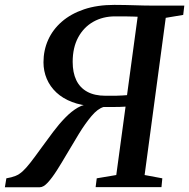

<svg xmlns="http://www.w3.org/2000/svg" viewBox="-54 -766 774 786"><path d="M-34 0.5 -28 -36Q-6.5 -39.5 9.2 -45.8Q25 -52 39.5 -65.5Q54 -79 72 -102.2Q90 -125.5 117 -163Q139.5 -194 163.5 -226Q187.5 -258 213 -284.2Q238.5 -310.5 265 -325.8Q291.5 -341 318.5 -339L327.5 -331.5Q278.5 -334 240.8 -348.5Q203 -363 177 -387.2Q151 -411.5 137.5 -443.2Q124 -475 124 -511Q124 -560 143 -602.5Q162 -645 199 -677.2Q236 -709.5 290 -727.8Q344 -746 414 -746Q438.5 -746 458.5 -745.5Q478.5 -745 496.5 -744.5Q514.5 -744 533.2 -743.5Q552 -743 574 -743H700.5L696 -705L624.5 -693L538 -49.5L610.5 -36L607 0H337.5L342 -36L422 -49.5L460 -329.5Q448.5 -328.5 433.5 -328.2Q418.5 -328 402.2 -328Q386 -328 370 -328Q346 -321 320.5 -290.8Q295 -260.5 269.5 -219Q244 -177.5 219.5 -135.5Q198.5 -99.5 178.8 -68.5Q159 -37.5 141.5 -18.5Q124 0.5 109 0.5ZM466 -376.5 509.5 -697.5Q502 -698 491.5 -698.2Q481 -698.5 463.8 -698.8Q446.5 -699 417.5 -699Q367 -699 327.8 -676.8Q288.5 -654.5 266 -612.8Q243.5 -571 243.5 -512.5Q243.5 -469 258.2 -438Q273 -407 303 -390.5Q333 -374 378 -374Q387 -374 399 -374Q411 -374 423.8 -374.2Q436.5 -374.5 447.8 -375.2Q459 -376 466 -376.5Z"/></svg>

Font: Merriweather 48pt Medium
Style: Italic
Weight: 500
Italic angle: -7.8°
Version: Version 2.101